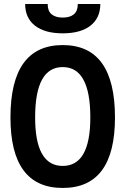

<svg xmlns="http://www.w3.org/2000/svg" viewBox="-20 -928 626 958"><path d="M293 9.8Q32.2 9.8 32.2 -341.8Q32.2 -703.1 293 -703.1Q553.7 -703.1 553.7 -341.8Q553.7 9.8 293 9.8ZM293 -100.1Q430.7 -100.1 430.7 -341.8Q430.7 -593.3 293 -593.3Q155.3 -593.3 155.3 -341.8Q155.3 -100.1 293 -100.1ZM293 -761.7Q203.6 -761.7 154.5 -800Q105.5 -838.4 105.5 -908.2H217.8Q217.8 -873 237.5 -856.7Q257.3 -840.3 293 -840.3Q329.1 -840.3 348.6 -856.7Q368.2 -873 368.2 -908.2H480.5Q480.5 -838.4 431.4 -800Q382.3 -761.7 293 -761.7Z"/></svg>

Font: CaskaydiaCove NF SemiBold
Style: Regular
Weight: 600
Designer: Aaron Bell
Foundry: Saja Typeworks
Version: Version 2111.001; VTT 6.35;Nerd Fonts 3.2.1